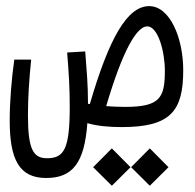

<svg xmlns="http://www.w3.org/2000/svg" viewBox="-20 -405 626 617"><path d="M371.1 3.4C527.8 3.4 568.8 -47.4 568.8 -179.2C568.8 -283.2 525.9 -385.3 459.5 -385.3C389.2 -385.3 331.1 -284.2 268.6 -70.3C266.6 -70.8 264.6 -71.3 262.7 -71.8C262.7 -72.8 262.7 -74.2 262.7 -75.2C262.7 -133.3 258.8 -174.3 253.9 -239.7L195.8 -236.3C201.2 -168 204.1 -125.5 204.1 -61.5C204.1 72.3 186.5 103.5 131.3 103.5C87.4 103.5 69.8 76.2 69.8 -34.2C69.8 -91.8 73.7 -148.4 80.1 -213.4H25.9C17.1 -150.9 11.2 -79.1 11.2 -17.6C11.2 106.4 41 167 128.4 167C211.9 167 251.5 120.1 260.7 -9.3C292.5 0 329.6 3.4 371.1 3.4ZM321.3 -64C374.5 -244.6 419.9 -320.3 453.1 -320.3C487.8 -320.3 509.8 -239.3 509.8 -177.7C509.8 -90.8 494.1 -61.5 382.3 -61.5C359.4 -61.5 339.4 -62.5 321.3 -64ZM339.4 191.9 399.4 132.3 339.4 71.8 279.3 132.3ZM461.4 191.9 521.5 132.3 461.4 71.8 401.4 132.3Z"/></svg>

Font: Cascadia Code PL Light
Style: Regular
Weight: 300
Monospace: yes
Designer: Aaron Bell
Foundry: Saja Typeworks
Version: Version 2404.023